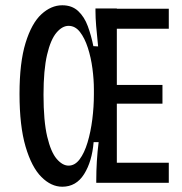

<svg xmlns="http://www.w3.org/2000/svg" viewBox="-20 -693 690 728"><path d="M216 15Q174 15 137 -22Q100 -59 77 -137Q54 -215 54 -337Q54 -456 77 -530.5Q100 -605 137 -639Q174 -673 216 -673Q253 -673 276.5 -651Q300 -629 313 -593.5Q326 -558 334 -518L352 -517Q347 -565 344.5 -595.5Q342 -626 342 -651V-661H423V-660H620V-584H423V-371H596V-300H423V-76H620V0H345V-8Q345 -83 354 -154H335Q329 -81 299 -33Q269 15 216 15ZM240 -65Q264 -65 282 -89Q300 -113 312 -153Q324 -193 330 -240.5Q336 -288 336 -335V-354Q336 -391 330.5 -433Q325 -475 313 -512Q301 -549 283 -572Q265 -595 240 -595Q216 -595 194 -569Q172 -543 158.5 -485.5Q145 -428 145 -334Q145 -234 159 -175Q173 -116 195 -90.5Q217 -65 240 -65Z"/></svg>

Font: Bricolage Grotesque 12pt Condensed
Style: Regular
Weight: 400
Width: 3
Designer: Mathieu Triay
Foundry: Atelier Triay
Version: Version 1.001; ttfautohint (v1.8.4.7-5d5b);gftools[0.9.33.de